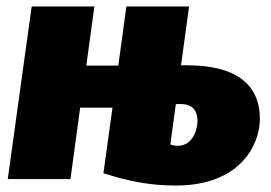

<svg xmlns="http://www.w3.org/2000/svg" viewBox="-20 -554 839 594"><path d="M559 -352H540L565 -534H371L346 -351H247L272 -534H78L4 0H198L228 -221H328L300 -18C379 7 444 20 524 20C723 20 784 -106 784 -186C784 -293 710 -352 559 -352ZM530 -103C522 -103 516 -104 507 -107L524 -232H541C578 -232 591 -208 591 -180C591 -156 578 -103 530 -103Z"/></svg>

Font: Fira Sans Heavy
Style: Italic
Weight: 900
Italic angle: -8°
Designer: bBox Type GmbH & Carrois Corporate GbR & Edenspiekermann AG
Foundry: bBox Type GmbH & Carrois Corporate GbR & Edenspiekermann AG
Version: Version 4.301;PS 004.301;hotconv 1.0.88;makeotf.lib2.5.64775